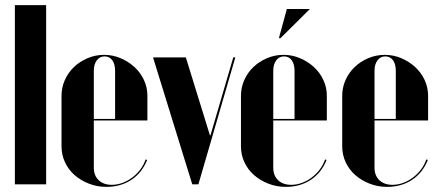

<svg xmlns="http://www.w3.org/2000/svg" viewBox="-20 -719 1710 749"><path d="M38 -699H160V0H38Z M220 -345Q220 -378 233 -407Q246 -436 268.5 -457.5Q291 -479 321.5 -492Q352 -505 386 -505Q420 -505 450.5 -492Q481 -479 504.5 -457.5Q528 -436 541.5 -407Q555 -378 555 -346V-249H346V-65Q346 -34 365 -16Q384 2 416 2Q437 2 457.5 -5.5Q478 -13 496 -26.5Q514 -40 527.5 -58Q541 -76 548 -97L554 -95Q534 -45 492.5 -17.5Q451 10 395 10Q359 10 327 -2.5Q295 -15 271 -36Q247 -57 233.5 -86Q220 -115 220 -148ZM429 -255V-443Q429 -469 418 -484Q407 -499 388 -499Q369 -499 357.5 -483.5Q346 -468 346 -443V-255Z M754 0H730L577 -495H705L799 -191H801L890 -495H898Z M920 -345Q920 -378 933 -407Q946 -436 968.5 -457.5Q991 -479 1021.5 -492Q1052 -505 1086 -505Q1120 -505 1150.5 -492Q1181 -479 1204.5 -457.5Q1228 -436 1241.5 -407Q1255 -378 1255 -346V-249H1046V-65Q1046 -34 1065 -16Q1084 2 1116 2Q1137 2 1157.5 -5.5Q1178 -13 1196 -26.5Q1214 -40 1227.5 -58Q1241 -76 1248 -97L1254 -95Q1234 -45 1192.5 -17.5Q1151 10 1095 10Q1059 10 1027 -2.5Q995 -15 971 -36Q947 -57 933.5 -86Q920 -115 920 -148ZM1129 -255V-443Q1129 -469 1118 -484Q1107 -499 1088 -499Q1069 -499 1057.5 -483.5Q1046 -468 1046 -443V-255ZM1068 -570 1099 -684H1189L1074 -570Z M1315 -345Q1315 -378 1328 -407Q1341 -436 1363.5 -457.5Q1386 -479 1416.5 -492Q1447 -505 1481 -505Q1515 -505 1545.5 -492Q1576 -479 1599.5 -457.5Q1623 -436 1636.5 -407Q1650 -378 1650 -346V-249H1441V-65Q1441 -34 1460 -16Q1479 2 1511 2Q1532 2 1552.5 -5.5Q1573 -13 1591 -26.5Q1609 -40 1622.5 -58Q1636 -76 1643 -97L1649 -95Q1629 -45 1587.5 -17.5Q1546 10 1490 10Q1454 10 1422 -2.5Q1390 -15 1366 -36Q1342 -57 1328.5 -86Q1315 -115 1315 -148ZM1524 -255V-443Q1524 -469 1513 -484Q1502 -499 1483 -499Q1464 -499 1452.5 -483.5Q1441 -468 1441 -443V-255Z"/></svg>

Font: Moniqa Black Display
Style: Regular
Weight: 900
Designer: Rajesh Rajput
Foundry: Rajesh Rajput
Version: Version 1.000